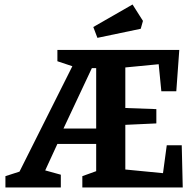

<svg xmlns="http://www.w3.org/2000/svg" viewBox="-20 -826 853 846"><path d="M409.2 -659.2 391.1 -707 564 -806.2 609.9 -733.9 600.1 -699.2ZM3.9 0V-49.8L65.9 -69.8L298.8 -534.2L232.9 -556.2V-606H770L756.8 -423.8H690.9L679.2 -543L532.2 -528.8V-350.1L668.9 -345.2V-282.2L532.2 -275.9V-79.1L698.2 -63L714.8 -186H780.8L785.2 0H342.8V-49.8L403.8 -71.8V-191.9H232.9L179.2 -75.2L248 -56.2V0ZM259.8 -259.8H403.8V-525.9H384.8Z"/></svg>

Font: Grenze SemiBold
Style: Regular
Weight: 600
Designer: Renata Polastri
Foundry: Omnibus-Type
Version: Version 1.002;PS 001.002;hotconv 1.0.88;makeotf.lib2.5.64775